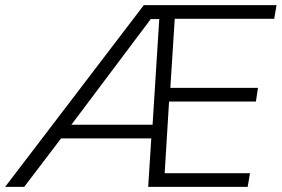

<svg xmlns="http://www.w3.org/2000/svg" viewBox="-54 -725 1093 745"><path d="M-34 0 504 -705H1019L1010 -652H624L607 -384H947L939 -331H602L585 -53H916L907 0H521L533 -188H183L40 0ZM531 -651 223 -241H538L564 -651Z"/></svg>

Font: Mulish Light
Style: Italic
Weight: 300
Italic angle: -9°
Designer: Vernon Adams
Foundry: Vernon Adams
Version: Version 3.603; ttfautohint (v1.8.3)